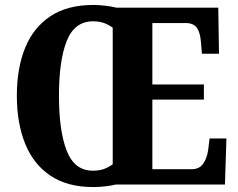

<svg xmlns="http://www.w3.org/2000/svg" viewBox="-20 -745 959 775"><path d="M355 10Q252 10 183.5 -36Q115 -82 81.5 -165Q48 -248 48 -359Q48 -470 81.5 -552Q115 -634 183.5 -679.5Q252 -725 356 -725Q379 -725 404.5 -722Q430 -719 450 -714H861L864 -528H795L791 -576Q788 -614 774.5 -633Q761 -652 729 -652H595V-404H803V-343H595V-62H754Q784 -62 799.5 -83.5Q815 -105 820 -138L826 -186H894L888 0H447Q403 10 355 10ZM355 -56Q381 -56 400 -63Q419 -70 435 -82V-633Q421 -644 401.5 -651.5Q382 -659 356 -659Q281 -659 249.5 -580Q218 -501 218 -358Q218 -216 249.5 -136Q281 -56 355 -56Z"/></svg>

Font: Noto Serif Lao Condensed ExtraBold
Style: Regular
Weight: 800
Width: 3
Designer: Monotype Design Team
Foundry: Monotype Imaging Inc.
Version: Version 2.003; ttfautohint (v1.8.4.7-5d5b)